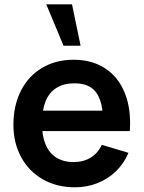

<svg xmlns="http://www.w3.org/2000/svg" viewBox="-20 -822 642 858"><path d="M301.8 -802.5H186.8L263.9 -617.5H340.2ZM315.3 15Q234.3 15 171.9 -20.3Q109.5 -55.7 74.8 -119.3Q40 -182.9 40 -264.2Q40 -351.3 73.9 -417.2Q107.8 -483.2 168.8 -519.1Q229.7 -555 308.7 -555Q391.5 -555 450.7 -516Q509.9 -477.1 538.3 -404.9Q566.8 -332.8 560.1 -236.3H440.5V-280.3Q440.2 -339.5 426.6 -376.6Q413.1 -413.7 385.2 -431.7Q357.4 -449.7 313.7 -449.7Q264.8 -449.7 232.2 -429.2Q199.6 -408.8 183.5 -368.9Q167.5 -329 167.5 -270Q167.5 -215.2 183.5 -176.7Q199.6 -138.2 231.3 -118Q263.1 -97.8 308.7 -97.8Q352.7 -97.8 385.1 -117.6Q417.5 -137.4 435 -174.8L554.2 -139Q533.8 -90.9 497.7 -56.2Q461.5 -21.4 414.5 -3.2Q367.4 15 315.3 15ZM129.5 -236.3V-327.5H501.2V-236.3Z"/></svg>

Font: Hauora
Style: Regular
Weight: 400
Designer: Wayne Shih
Foundry: WCYS
Version: Version 1.001